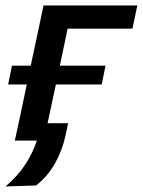

<svg xmlns="http://www.w3.org/2000/svg" viewBox="-30 -517 524 706"><path d="M-9.5 168.5Q35 130.5 62.8 88.2Q90.5 46 105.5 0H24.5Q36.5 -54.5 47 -104Q57 -153.5 68.5 -206.5H0L14 -275.5H83Q97.5 -342.5 108.2 -393.5Q119 -444.5 130 -497H475L457 -411.5H218.5Q212 -379 205 -346Q197.5 -312.5 190 -275.5H358L344 -206.5H175.5Q167 -166.5 159.5 -132Q152 -97 145 -64H220.5Q216.5 -46 213 -28Q201 31.5 173.2 81.8Q145.5 132 102.5 165Z"/></svg>

Font: Heraclito Medium
Style: Italic
Weight: 500
Italic angle: -12°
Designer: Kostas Bartsokas (font) & Cristiano Sobral (main changes)
Foundry: Kostas Bartsokas (font) & Cristiano Sobral (main changes)
Version: Version 1.00;July 8, 2020;FontCreator 13.0.0.2655 64-bit